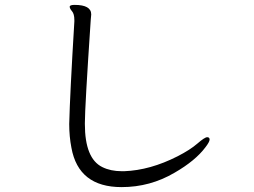

<svg xmlns="http://www.w3.org/2000/svg" viewBox="-20 -740 1040 785"><path d="M353 -681 351 -659Q327 -301 327 -237V-233Q327 -92 398 -57Q432 -40 478 -40H488Q594 -44 706 -101Q757 -127 787 -153Q817 -179 827 -179Q837 -179 837 -169.5Q837 -160 820 -138Q779 -83 694 -34Q594 25 477 25Q301 25 272 -136Q263 -182 263 -233Q266 -355 284 -652V-658Q284 -683 274.5 -694Q265 -705 265 -712.5Q265 -720 285 -720Q353 -720 353 -681Z"/></svg>

Font: LXGW WenKai
Style: Regular
Weight: 400
Designer: LXGW / Fontworks Inc.
Foundry: LXGW / Fontworks Inc.
Version: Version 1.520; June 14, 2025